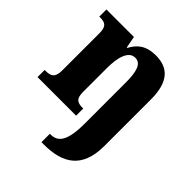

<svg xmlns="http://www.w3.org/2000/svg" viewBox="-214 -688 1066 1066"><g transform="rotate(45 318.5 -155.0)"><path d="M286 240H305C447 240 548 187 548 8V-357C548 -492 495 -550 395 -550C317 -550 279 -516 253 -467H249L236 -536H20V-480H24C65 -480 86 -471 86 -416V-124C86 -65 62 -56 20 -56H15V0H318V-56H315C273 -56 252 -65 252 -121V-306C252 -387 269 -460 323 -460C369 -460 383 -410 383 -325V-3C383 133 350 174 292 174H286Z"/></g></svg>

Font: Noto Serif Georgian SemiCondensed ExtraBold
Style: Regular
Weight: 800
Width: 4
Designer: Monotype Design Team, Akaki Razmadze
Foundry: Google LLC
Version: Version 2.003